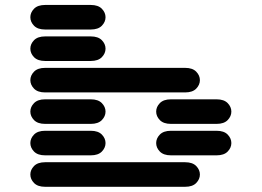

<svg xmlns="http://www.w3.org/2000/svg" viewBox="-20 -756 1040 763"><path d="M159.2 -13.7Q129.9 -13.7 115.2 -28.8Q100.6 -43.9 100.6 -62.5Q100.6 -81.1 115.2 -96.2Q129.9 -111.3 159.2 -111.3H715.8Q745.1 -111.3 759.8 -96.2Q774.4 -81.1 774.4 -62.5Q774.4 -43.9 759.8 -28.8Q745.1 -13.7 715.8 -13.7ZM159.2 -138.7Q129.9 -138.7 115.2 -153.8Q100.6 -168.9 100.6 -187.5Q100.6 -206.1 115.2 -221.2Q129.9 -236.3 159.2 -236.3H340.8Q370.1 -236.3 384.8 -221.2Q399.4 -206.1 399.4 -187.5Q399.4 -168.9 384.8 -153.8Q370.1 -138.7 340.8 -138.7ZM659.2 -138.7Q629.9 -138.7 615.2 -153.8Q600.6 -168.9 600.6 -187.5Q600.6 -206.1 615.2 -221.2Q629.9 -236.3 659.2 -236.3H840.8Q870.1 -236.3 884.8 -221.2Q899.4 -206.1 899.4 -187.5Q899.4 -168.9 884.8 -153.8Q870.1 -138.7 840.8 -138.7ZM159.2 -263.7Q129.9 -263.7 115.2 -278.8Q100.6 -293.9 100.6 -312.5Q100.6 -331.1 115.2 -346.2Q129.9 -361.3 159.2 -361.3H340.8Q370.1 -361.3 384.8 -346.2Q399.4 -331.1 399.4 -312.5Q399.4 -293.9 384.8 -278.8Q370.1 -263.7 340.8 -263.7ZM659.2 -263.7Q629.9 -263.7 615.2 -278.8Q600.6 -293.9 600.6 -312.5Q600.6 -331.1 615.2 -346.2Q629.9 -361.3 659.2 -361.3H840.8Q870.1 -361.3 884.8 -346.2Q899.4 -331.1 899.4 -312.5Q899.4 -293.9 884.8 -278.8Q870.1 -263.7 840.8 -263.7ZM159.2 -388.7Q129.9 -388.7 115.2 -403.8Q100.6 -418.9 100.6 -437.5Q100.6 -456.1 115.2 -471.2Q129.9 -486.3 159.2 -486.3H715.8Q745.1 -486.3 759.8 -471.2Q774.4 -456.1 774.4 -437.5Q774.4 -418.9 759.8 -403.8Q745.1 -388.7 715.8 -388.7ZM159.2 -513.7Q129.9 -513.7 115.2 -528.8Q100.6 -543.9 100.6 -562.5Q100.6 -581.1 115.2 -596.2Q129.9 -611.3 159.2 -611.3H340.8Q370.1 -611.3 384.8 -596.2Q399.4 -581.1 399.4 -562.5Q399.4 -543.9 384.8 -528.8Q370.1 -513.7 340.8 -513.7ZM159.2 -638.7Q129.9 -638.7 115.2 -653.8Q100.6 -668.9 100.6 -687.5Q100.6 -706.1 115.2 -721.2Q129.9 -736.3 159.2 -736.3H340.8Q370.1 -736.3 384.8 -721.2Q399.4 -706.1 399.4 -687.5Q399.4 -668.9 384.8 -653.8Q370.1 -638.7 340.8 -638.7Z"/></svg>

Font: Sixtyfour Normal
Style: Regular
Weight: 400
Monospace: yes
Designer: Jens Kutilek
Foundry: Jens Kutilek
Version: Version 2.000